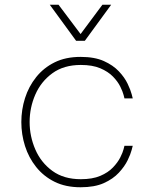

<svg xmlns="http://www.w3.org/2000/svg" viewBox="-20 -780 650 810"><path d="M320 10Q257 10 210.5 -13Q164 -36 132.5 -75.5Q101 -115 85.5 -164Q70 -213 70 -265Q70 -317 85.5 -366Q101 -415 132.5 -454.5Q164 -494 210.5 -517Q257 -540 320 -540Q379 -540 418 -522.5Q457 -505 481.5 -479Q506 -453 518.5 -426.5Q531 -400 535.5 -382.5Q540 -365 540 -365H505Q505 -365 501.5 -379Q498 -393 487.5 -414.5Q477 -436 456.5 -457Q436 -478 403 -492Q370 -506 321 -506Q249 -506 201 -471Q153 -436 129 -381Q105 -326 105 -265Q105 -205 129 -149.5Q153 -94 201 -59Q249 -24 321 -24Q370 -24 403 -38Q436 -52 456.5 -73.5Q477 -95 487.5 -116Q498 -137 501.5 -151Q505 -165 505 -165H540Q540 -165 535.5 -147.5Q531 -130 518.5 -104Q506 -78 481.5 -51.5Q457 -25 418 -7.5Q379 10 320 10ZM338 -608H301L190 -760H227L330 -623H310L412 -760H449Z"/></svg>

Font: Be Vietnam Pro Variable Thin
Style: Regular
Weight: 100
Designer: Lam Bao, Tony Le, Vietanh Nguyen
Foundry: Yellow Type Foundry
Version: Version 1.002